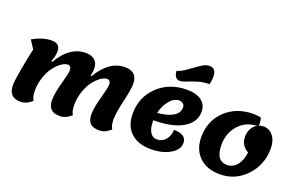

<svg xmlns="http://www.w3.org/2000/svg" viewBox="-104 -1304 2719 1757"><g transform="rotate(20 1255.5 -425.5)"><path d="M172 25Q111 25 83 -6Q55 -37 55 -99Q55 -139 75.5 -254Q96 -369 118 -464L66 -544Q165 -600 251 -600Q333 -600 333 -524Q333 -474 310 -422L320 -417Q427 -600 582 -600Q638 -600 670.5 -572Q703 -544 703 -488Q703 -458 693 -422L703 -417Q810 -600 965 -600Q1086 -600 1086 -479Q1086 -427 1056.5 -303Q1027 -179 1027 -115Q1027 -53 1048 -24Q995 25 938 25Q876 25 848.5 -3.5Q821 -32 821 -89Q821 -156 851 -262Q881 -368 881 -398Q881 -443 847 -443Q819 -443 784.5 -418.5Q750 -394 718.5 -352.5Q687 -311 665.5 -247.5Q644 -184 644 -115Q644 -53 665 -24Q612 25 555 25Q493 25 465.5 -3.5Q438 -32 438 -89Q438 -156 468 -262Q498 -368 498 -398Q498 -443 464 -443Q436 -443 401.5 -418.5Q367 -394 335.5 -352.5Q304 -311 282.5 -247.5Q261 -184 261 -115Q261 -53 282 -24Q229 25 172 25Z M1473 -653Q1449 -653 1434 -673Q1419 -693 1417 -729Q1460 -741 1511 -778.5Q1562 -816 1606.5 -846Q1651 -876 1687 -876Q1753 -876 1753 -791Q1753 -758 1743 -718Q1684 -718 1631.5 -702Q1579 -686 1539.5 -669.5Q1500 -653 1473 -653ZM1439 25Q1314 25 1244 -41Q1174 -107 1174 -225Q1174 -387 1286 -493.5Q1398 -600 1568 -600Q1660 -600 1710.5 -562Q1761 -524 1761 -455Q1761 -351 1657 -291Q1553 -231 1372 -232V-223Q1372 -155 1395.5 -116.5Q1419 -78 1461 -78Q1512 -78 1545 -115.5Q1578 -153 1580 -214Q1703 -214 1703 -128Q1703 -64 1626.5 -19.5Q1550 25 1439 25ZM1534 -483Q1485 -483 1442.5 -433Q1400 -383 1382 -307Q1481 -315 1534.5 -348Q1588 -381 1588 -434Q1588 -456 1573 -469.5Q1558 -483 1534 -483Z M2111 25Q1985 25 1911 -46.5Q1837 -118 1837 -238Q1837 -397 1944 -498.5Q2051 -600 2217 -600Q2251 -600 2288 -592Q2299 -562 2297 -516Q2319 -524 2340 -524Q2398 -524 2434.5 -477.5Q2471 -431 2471 -357Q2471 -197 2366.5 -86Q2262 25 2111 25ZM2035 -236Q2035 -78 2143 -78Q2201 -78 2239.5 -124Q2278 -170 2288 -251Q2212 -293 2212 -379Q2212 -422 2231 -456.5Q2250 -491 2282 -509Q2170 -503 2102.5 -425Q2035 -347 2035 -236Z"/></g></svg>

Font: Lemonada
Style: Bold
Weight: 700
Designer: Mohamed Gaber (Arabic), Eduardo Tunni (Latin)
Foundry: Kief Type Foundry
Version: Version 4.004